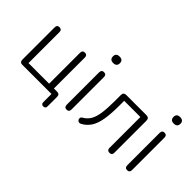

<svg xmlns="http://www.w3.org/2000/svg" viewBox="-85 -1172 1785 1785"><g transform="rotate(45 807.5 -279.0)"><path d="M529 136Q501 136 501 107V0H118Q84 0 84 -35V-459Q84 -492 115 -492Q147 -492 147 -459V-52H418V-459Q418 -492 450 -492Q481 -492 481 -459V-52H523Q557 -52 557 -19V107Q557 136 529 136Z M703 4Q672 4 672 -30V-455Q672 -489 703 -489Q735 -489 735 -455V-30Q735 4 703 4ZM703 -609Q658 -609 658 -652Q658 -694 703 -694Q749 -694 749 -652Q749 -609 703 -609Z M1269 6Q1237 6 1237 -26V-433H1024V-369Q1024 -260 1011.5 -187Q999 -114 969.5 -68.5Q940 -23 890 3Q872 11 859 2Q846 -7 845 -23Q844 -39 862 -49Q902 -72 924 -110Q946 -148 955 -211.5Q964 -275 964 -371V-448Q964 -485 1000 -485H1264Q1301 -485 1301 -448V-26Q1301 6 1269 6Z M1499 4Q1468 4 1468 -30V-455Q1468 -489 1499 -489Q1531 -489 1531 -455V-30Q1531 4 1499 4ZM1499 -609Q1454 -609 1454 -652Q1454 -694 1499 -694Q1545 -694 1545 -652Q1545 -609 1499 -609Z"/></g></svg>

Font: Chiron GoRound TC L
Style: Regular
Weight: 300
Designer: Ryoko NISHIZUKA 西塚涼子 (kana, bopomofo & ideographs); Paul D. Hunt (Latin, Greek & Cyrillic); Sandoll Communications 산돌커뮤니
Foundry: Adobe
Version: Version 1.000;hotconv 1.1.1;makeotfexe 2.6.0